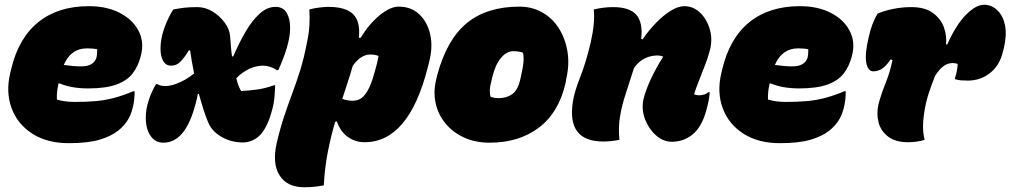

<svg xmlns="http://www.w3.org/2000/svg" viewBox="-20 -590 4263 810"><path d="M355 -564Q429 -564 483.5 -536.5Q538 -509 563.5 -462Q589 -415 575 -358L574 -354Q563 -310 539 -279.5Q515 -249 470 -233Q425 -217 352 -217Q313 -217 282.5 -223Q252 -229 232 -238H227Q223 -221 221 -204Q219 -187 220 -170Q253 -160 295 -160Q344 -160 384 -163.5Q424 -167 461.5 -177Q499 -187 542 -205H548Q548 -186 546 -168.5Q544 -151 539 -132Q531 -101 516 -79Q501 -57 480 -40Q449 -15 399.5 -0.5Q350 14 270 14Q179 14 116.5 -26Q54 -66 29 -133.5Q4 -201 23 -281L27 -298Q58 -429 141.5 -496.5Q225 -564 355 -564ZM347 -386Q279 -386 249 -316Q270 -313 288 -311.5Q306 -310 323 -310Q375 -310 387 -347Q389 -357 389.5 -366Q390 -375 390 -382Q373 -386 347 -386Z M711 -550Q736 -555 758.5 -557.5Q781 -560 813 -560Q846 -560 876.5 -541.5Q907 -523 928 -494.5Q949 -466 951 -435Q953 -411 954.5 -390.5Q956 -370 959 -352H964Q989 -410 1016.5 -457Q1044 -504 1075.5 -532.5Q1107 -561 1142 -561Q1174 -561 1189 -536.5Q1204 -512 1204 -472Q1204 -436 1190.5 -390Q1177 -344 1154 -294H1148Q1120 -313 1089 -313Q1063 -313 1034 -301Q1020 -294 1005.5 -284.5Q991 -275 977 -260Q981 -243 985 -232Q989 -221 997 -206Q1034 -208 1066 -212.5Q1098 -217 1135 -230H1141Q1140 -203 1138 -180Q1136 -157 1130 -134Q1111 -57 1079 -22Q1064 -6 1044.5 2.5Q1025 11 1005 11Q956 11 915.5 -12Q875 -35 859 -72Q849 -95 839 -126.5Q829 -158 819 -194H815Q793 -88 757 -38Q721 12 669 12Q635 12 615 -17Q595 -46 595 -94Q595 -129 607 -166Q619 -203 638 -235H644Q656 -227 677 -227Q698 -227 722 -236Q762 -250 799 -280Q788 -334 782 -377L777 -378Q758 -347 741.5 -330Q725 -313 702 -313Q673 -313 662.5 -346.5Q652 -380 662 -432Q668 -461 682 -494Q696 -527 711 -550Z M1285 -550Q1302 -555 1325.5 -558Q1349 -561 1365 -561Q1438 -561 1469.5 -530.5Q1501 -500 1494 -431L1501 -430Q1537 -489 1581.5 -525.5Q1626 -562 1662 -562Q1714 -562 1748 -530.5Q1782 -499 1794.5 -446.5Q1807 -394 1791 -331L1785 -307Q1705 10 1518 10Q1478 10 1446.5 -13Q1415 -36 1401 -78L1394 -76Q1376 -15 1363 51Q1350 117 1346 192Q1324 196 1305.5 198Q1287 200 1264 200Q1191 200 1159.5 150Q1128 100 1147 15Q1162 -49 1179 -100Q1196 -151 1213.5 -197.5Q1231 -244 1247 -295.5Q1263 -347 1275 -411Q1284 -452 1285.5 -487Q1287 -522 1285 -550ZM1542 -360Q1502 -360 1468 -312Q1458 -276 1446.5 -241.5Q1435 -207 1424 -173Q1444 -165 1468 -165Q1484 -165 1499 -172.5Q1514 -180 1529.5 -205Q1545 -230 1560 -284L1562 -291Q1573 -329 1577 -354Q1562 -360 1542 -360Z M2171 -562Q2225 -562 2268 -537.5Q2311 -513 2338 -470Q2365 -427 2374 -372.5Q2383 -318 2369 -258L2366 -240Q2338 -116 2254 -52Q2170 12 2045 12Q1986 12 1938.5 -9.5Q1891 -31 1859.5 -69Q1828 -107 1817.5 -156.5Q1807 -206 1822 -262L1825 -275Q1866 -425 1950.5 -493.5Q2035 -562 2171 -562ZM2145 -374Q2117 -374 2093 -345Q2069 -316 2057 -265L2054 -252Q2047 -226 2046.5 -209Q2046 -192 2050 -181Q2058 -179 2066 -177.5Q2074 -176 2084 -176Q2118 -176 2141 -193Q2164 -210 2174 -251L2177 -264Q2187 -308 2188.5 -330Q2190 -352 2186 -368Q2168 -374 2145 -374Z M2485 -550Q2505 -555 2525.5 -557.5Q2546 -560 2567 -560Q2636 -560 2664.5 -527.5Q2693 -495 2685 -426L2691 -424Q2716 -461 2747 -493Q2778 -525 2809.5 -544.5Q2841 -564 2867 -564Q2905 -564 2934 -536Q2963 -508 2975 -464.5Q2987 -421 2974 -375Q2965 -341 2951.5 -308Q2938 -275 2930 -253Q2924 -239 2917.5 -220.5Q2911 -202 2908 -192Q2911 -191 2916.5 -189.5Q2922 -188 2929 -188Q2939 -188 2950 -191Q2961 -194 2968 -201H2974Q2973 -177 2965 -145Q2955 -102 2941.5 -75Q2928 -48 2911 -31Q2894 -14 2869.5 -3Q2845 8 2814 8Q2778 8 2747.5 -19Q2717 -46 2701.5 -86.5Q2686 -127 2694 -169Q2699 -192 2711.5 -223.5Q2724 -255 2741.5 -288.5Q2759 -322 2778 -351Q2766 -356 2755 -356Q2693 -356 2655 -304Q2636 -244 2620 -195.5Q2604 -147 2596 -100.5Q2588 -54 2593 0Q2558 7 2525 7Q2370 7 2397 -162Q2403 -202 2428 -265.5Q2453 -329 2472 -411Q2491 -494 2485 -550Z M3355 -564Q3429 -564 3483.5 -536.5Q3538 -509 3563.5 -462Q3589 -415 3575 -358L3574 -354Q3563 -310 3539 -279.5Q3515 -249 3470 -233Q3425 -217 3352 -217Q3313 -217 3282.5 -223Q3252 -229 3232 -238H3227Q3223 -221 3221 -204Q3219 -187 3220 -170Q3253 -160 3295 -160Q3344 -160 3384 -163.5Q3424 -167 3461.5 -177Q3499 -187 3542 -205H3548Q3548 -186 3546 -168.5Q3544 -151 3539 -132Q3531 -101 3516 -79Q3501 -57 3480 -40Q3449 -15 3399.5 -0.5Q3350 14 3270 14Q3179 14 3116.5 -26Q3054 -66 3029 -133.5Q3004 -201 3023 -281L3027 -298Q3058 -429 3141.5 -496.5Q3225 -564 3355 -564ZM3347 -386Q3279 -386 3249 -316Q3270 -313 3288 -311.5Q3306 -310 3323 -310Q3375 -310 3387 -347Q3389 -357 3389.5 -366Q3390 -375 3390 -382Q3373 -386 3347 -386Z M3683 -533Q3712 -545 3748.5 -552.5Q3785 -560 3825 -560Q3882 -560 3915.5 -535.5Q3949 -511 3962 -475Q3975 -439 3971 -403L3976 -402Q4013 -485 4055 -527.5Q4097 -570 4132 -570Q4164 -570 4189 -545Q4212 -523 4220 -482.5Q4228 -442 4215 -387L4211 -372Q4198 -315 4157.5 -282.5Q4117 -250 4063 -250Q4047 -250 4034.5 -251Q4022 -252 4009 -256V-262Q4014 -276 4017 -292Q4020 -308 4020 -320Q4016 -322 4010 -323Q4004 -324 3999 -324Q3977 -324 3959 -310Q3941 -296 3925 -270Q3911 -236 3899 -199.5Q3887 -163 3881 -127Q3874 -85 3874 -55.5Q3874 -26 3881 0Q3848 10 3811 10Q3758 10 3727 -13.5Q3696 -37 3686.5 -73.5Q3677 -110 3686 -150Q3697 -192 3716 -239Q3735 -286 3745 -336L3738 -340Q3716 -308 3698.5 -298.5Q3681 -289 3665 -289Q3641 -289 3634.5 -326Q3628 -363 3645 -434Q3658 -494 3683 -533Z"/></svg>

Font: Recursive Mn Csl St XBk
Style: Italic
Weight: 1000
Italic angle: -15°
Monospace: yes
Version: Version 1.079;hotconv 1.0.112;makeotfexe 2.5.65598; ttfautoh